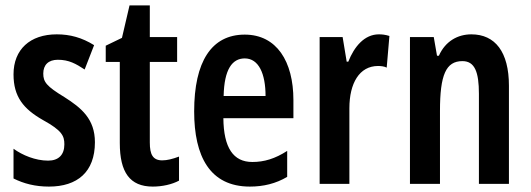

<svg xmlns="http://www.w3.org/2000/svg" viewBox="-20 -680 1962 710"><path d="M331 -154C331 -240 281 -281 218 -321C152 -361 140 -377 140 -408C140 -440 159 -459 194 -459C235 -459 261 -444 293 -423L328 -513C283 -541 239 -553 190 -553C91 -553 30 -497 30 -405C30 -322 67 -277 139 -236C210 -197 218 -177 218 -146C218 -108 197 -86 158 -86C111 -86 63 -106 30 -130V-20C68 -1 110 10 161 10C266 10 331 -44 331 -154Z M580 -87C545 -87 534 -109 534 -153V-451H635V-543H534V-660H459L431 -540L371 -511V-451H423V-151C423 -43 460 10 545 10C580 10 616 2 642 -12V-101C618 -92 598 -87 580 -87Z M885 -552C762 -552 698 -452 698 -268C698 -102 756 10 904 10C954 10 1000 -1 1042 -26V-122C997 -93 957 -81 913 -81C843 -81 807 -133 806 -243H1065V-310C1065 -453 1003 -552 885 -552ZM885 -464C937 -464 962 -407 962 -325H807C809 -424 839 -464 885 -464Z M1381 -553C1328 -553 1290 -508 1268 -452H1262L1247 -543H1162V0H1272V-280C1272 -372 1309 -436 1378 -436C1386 -436 1401 -435 1410 -430L1420 -547C1404 -552 1392 -553 1381 -553Z M1723 -553C1673 -553 1627 -528 1603 -474H1596L1584 -543H1496V0H1607V-270C1607 -403 1629 -454 1690 -454C1736 -454 1751 -413 1751 -333V0H1862V-363C1862 -488 1811 -553 1723 -553Z"/></svg>

Font: Noto Sans Gurmukhi UI ExtraCondensed SemiBold
Style: Regular
Weight: 600
Width: 2
Designer: Jelle Bosma - Monotype Design Team
Foundry: Monotype Imaging Inc.
Version: Version 2.004